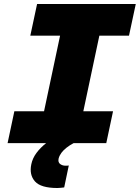

<svg xmlns="http://www.w3.org/2000/svg" viewBox="-20 -718 701 963"><path d="M167 0 315 -698H512L364 0ZM166 -698H661L627 -539H132ZM52 -160H547L513 0H18ZM302 222Q293 223 284.5 224Q276 225 268 225Q185 225 155.5 192Q126 159 137 106Q143 76 163 49Q183 22 212.5 -1Q242 -24 277 -40L349 0Q330 10 314 22.5Q298 35 288 48.5Q278 62 274 77Q270 96 281.5 104.5Q293 113 308 113Q312 113 316 113Q320 113 325 112Z"/></svg>

Font: Azeret Mono Thin ExtraBold
Style: Italic
Weight: 800
Italic angle: -12°
Version: Version 1.002